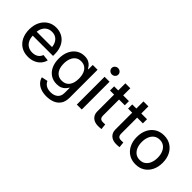

<svg xmlns="http://www.w3.org/2000/svg" viewBox="19 -1558 2587 2587"><g transform="rotate(45 1312.5 -264.0)"><path d="M289.6 11.7Q212.4 11.7 156.2 -23.2Q100.1 -58.1 70.3 -119.9Q40.5 -181.6 40.5 -262.2Q40.5 -343.3 71 -405.5Q101.6 -467.8 156 -503.2Q210.4 -538.6 282.2 -538.6Q332 -538.6 375.5 -521.2Q418.9 -503.9 451.7 -469.5Q484.4 -435.1 502.7 -384.5Q521 -334 521 -267.1V-236.8H92.3V-311.5H470.7L428.2 -286.6Q428.2 -337.4 410.9 -376Q393.6 -414.6 361.1 -436Q328.6 -457.5 282.7 -457.5Q236.8 -457.5 203.6 -436Q170.4 -414.6 152.3 -377.2Q134.3 -339.8 134.3 -292.5V-247.1Q134.3 -192.9 153.1 -152.8Q171.9 -112.8 207 -91.3Q242.2 -69.8 290.5 -69.8Q323.7 -69.8 350.1 -79.8Q376.5 -89.8 394.5 -108.9Q412.6 -127.9 421.4 -154.3L512.7 -144.5Q502 -98.1 470.9 -63Q439.9 -27.8 393.6 -8.1Q347.2 11.7 289.6 11.7Z M841.8 212.9Q780.3 212.9 733.9 195.6Q687.5 178.2 658 146.7Q628.4 115.2 618.2 73.2L705.6 54.7Q714.4 76.2 731.7 94Q749 111.8 776.4 122.6Q803.7 133.3 842.3 133.3Q906.2 133.3 945.1 100.6Q983.9 67.9 983.9 2.9V-90.8H979Q966.3 -68.8 946.5 -48.1Q926.8 -27.3 896.7 -14.4Q866.7 -1.5 822.8 -1.5Q755.9 -1.5 706.1 -33.7Q656.2 -65.9 628.2 -125.2Q600.1 -184.6 600.1 -266.6Q600.1 -347.7 628.4 -408.7Q656.7 -469.7 707.5 -503.7Q758.3 -537.6 824.7 -537.6Q873.5 -537.6 904.3 -521.2Q935.1 -504.9 952.6 -483.2Q970.2 -461.4 980 -444.8H985.4V-529.3H1077.1V3.9Q1077.1 78.1 1045.4 124.3Q1013.7 170.4 960.2 191.7Q906.7 212.9 841.8 212.9ZM839.8 -83Q908.7 -83 946.5 -131.3Q984.4 -179.7 984.4 -266.6Q984.4 -324.2 967.8 -366.5Q951.2 -408.7 918.9 -431.6Q886.7 -454.6 840.8 -454.6Q792.5 -454.6 760.3 -429.9Q728 -405.3 711.7 -362.8Q695.3 -320.3 695.3 -266.6Q695.3 -211.9 711.4 -170.7Q727.5 -129.4 759.8 -106.2Q792 -83 839.8 -83Z M1210.9 0V-529.3H1305.2V0ZM1257.8 -620.6Q1231.9 -620.6 1213.1 -638.2Q1194.3 -655.8 1194.3 -680.7Q1194.3 -705.6 1213.1 -723.1Q1231.9 -740.7 1257.8 -740.7Q1284.2 -740.7 1302.7 -723.1Q1321.3 -705.6 1321.3 -680.7Q1321.3 -655.8 1302.7 -638.2Q1284.2 -620.6 1257.8 -620.6Z M1674.8 -529.3V-450.2H1393.1V-529.3ZM1471.2 -665H1565.4V-147.9Q1565.4 -111.8 1580.6 -95.9Q1595.7 -80.1 1629.4 -80.1Q1639.6 -80.1 1650.1 -80.6Q1660.6 -81.1 1670.9 -81.5L1679.2 -1.5Q1666 0.5 1649.9 1.7Q1633.8 2.9 1617.2 2.9Q1550.3 2.9 1510.7 -33Q1471.2 -68.8 1471.2 -129.9Z M2019.5 -529.3V-450.2H1737.8V-529.3ZM1815.9 -665H1910.2V-147.9Q1910.2 -111.8 1925.3 -95.9Q1940.4 -80.1 1974.1 -80.1Q1984.4 -80.1 1994.9 -80.6Q2005.4 -81.1 2015.6 -81.5L2023.9 -1.5Q2010.7 0.5 1994.6 1.7Q1978.5 2.9 1961.9 2.9Q1895 2.9 1855.5 -33Q1815.9 -68.8 1815.9 -129.9Z M2337.4 11.7Q2263.7 11.7 2208 -22.9Q2152.3 -57.6 2121.6 -119.6Q2090.8 -181.6 2090.8 -262.7Q2090.8 -344.7 2121.6 -407Q2152.3 -469.2 2208 -503.9Q2263.7 -538.6 2337.4 -538.6Q2411.6 -538.6 2467 -503.9Q2522.5 -469.2 2553.5 -407Q2584.5 -344.7 2584.5 -262.7Q2584.5 -181.6 2553.5 -119.6Q2522.5 -57.6 2467 -22.9Q2411.6 11.7 2337.4 11.7ZM2337.4 -70.8Q2386.7 -70.8 2420.4 -95.9Q2454.1 -121.1 2471.4 -164.6Q2488.8 -208 2488.8 -262.7Q2488.8 -318.4 2471.4 -361.8Q2454.1 -405.3 2420.4 -430.7Q2386.7 -456.1 2337.4 -456.1Q2288.6 -456.1 2254.9 -430.9Q2221.2 -405.8 2203.6 -362.1Q2186 -318.4 2186 -262.7Q2186 -207.5 2203.6 -164.3Q2221.2 -121.1 2254.6 -95.9Q2288.1 -70.8 2337.4 -70.8Z"/></g></svg>

Font: Inter Cardless Tabular
Style: Regular
Weight: 400
Designer: Rasmus Andersson
Foundry: rsms
Version: Version 4.000;git-4fc901f